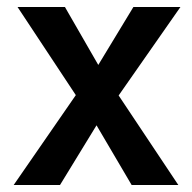

<svg xmlns="http://www.w3.org/2000/svg" viewBox="-20 -527 548 547"><path d="M151 0H19L196 -256L30 -507H165L260 -342L360 -507H494L318 -255L488 0H355L255 -170Z"/></svg>

Font: Hind Kochi SemiBold
Style: Regular
Weight: 600
Designer: Dhruvi Tolia
Foundry: Indian Type Foundry
Version: Version 0.702;PS 1.0;hotconv 1.0.81;makeotf.lib2.5.63406